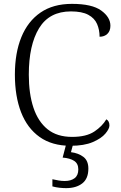

<svg xmlns="http://www.w3.org/2000/svg" viewBox="-20 -744 625 993"><path d="M345 10Q249 10 185 -35.5Q121 -81 89 -163.5Q57 -246 57 -358Q57 -470 90.5 -552Q124 -634 189.5 -679Q255 -724 352 -724Q456 -724 503.5 -689.5Q551 -655 551 -611Q551 -584 535.5 -569Q520 -554 495 -554Q495 -590 482 -620Q469 -650 436.5 -667.5Q404 -685 347 -685Q235 -685 182 -598Q129 -511 129 -358Q129 -259 153 -187Q177 -115 226 -75.5Q275 -36 353 -36Q426 -36 467.5 -63.5Q509 -91 530 -127Q546 -118 546 -95Q546 -78 525 -53Q504 -28 459.5 -9Q415 10 345 10ZM322 229Q306 229 287.5 227Q269 225 251 220V183Q269 187 284 189.5Q299 192 315 192Q347 192 366 177.5Q385 163 385 132Q385 102 363.5 88Q342 74 304 71L325 -9H361L347 43Q386 48 411.5 67.5Q437 87 437 128Q437 180 405.5 204.5Q374 229 322 229Z"/></svg>

Font: Noto Serif Hentaigana Light
Style: Regular
Weight: 300
Designer: Kazuhiro Yamada
Foundry: nipponia
Version: Version 1.000; ttfautohint (v1.8.4.7-5d5b)